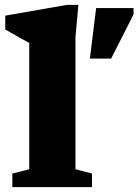

<svg xmlns="http://www.w3.org/2000/svg" viewBox="-20 -765 566 785"><path d="M288.5 -73 356 -55.5V0H30.5V-55.5L99.5 -73V-589.5Q89.5 -595 60 -611.2Q30.5 -627.5 1.5 -644.5V-701L253.5 -745H300.5L288.5 -612ZM347.5 -525.5 373 -732H526V-706L434.5 -525.5Z"/></svg>

Font: Newsreader Caption
Style: Bold
Weight: 700
Designer: Hugues Gentile
Foundry: Production Type
Version: Version 1.001